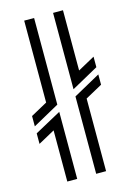

<svg xmlns="http://www.w3.org/2000/svg" viewBox="-119 -839 610 899"><g transform="rotate(-15 186.0 -390.0)"><path d="M232 -780H280V-488L362 -533V-482L232 -410ZM12 -339 92 -383V-780H140V-360L12 -289ZM232 -375 362 -447V-397L280 -352V0H232ZM92 -248 12 -204V-255L140 -325V0H92Z"/></g></svg>

Font: Train One
Style: Regular
Weight: 400
Designer: Fontworks Inc.
Foundry: Fontworks Inc.
Version: Version 1.100